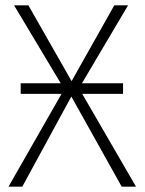

<svg xmlns="http://www.w3.org/2000/svg" viewBox="-20 -704 545 724"><path d="M290 -350H444V-390H289L463 -684H411L250 -398L87 -684H33L209 -390H58V-350H212L12 0H64L249 -340L439 0H493Z"/></svg>

Font: Fira Sans ExtraLight
Style: Regular
Weight: 200
Designer: bBox Type GmbH & Carrois Corporate GbR & Edenspiekermann AG
Foundry: bBox Type GmbH & Carrois Corporate GbR & Edenspiekermann AG
Version: Version 4.300;PS 004.300;hotconv 1.0.88;makeotf.lib2.5.64775